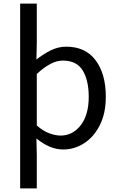

<svg xmlns="http://www.w3.org/2000/svg" viewBox="-20 -816 660 1065"><path d="M91.8 229V-795.9H184.1V-580.1L182.1 -485.8Q217.8 -514.6 259.8 -535.9Q301.8 -557.1 347.2 -557.1Q454.1 -557.1 510.5 -481.4Q566.9 -405.8 566.9 -279.8Q566.9 -187 533.7 -121.6Q500.5 -56.2 446.8 -21.5Q393.1 13.2 331.1 13.2Q292 13.2 254.9 -2.7Q217.8 -18.6 182.1 -47.9L184.1 44.9V229ZM315.9 -64Q383.3 -64 427.7 -121.3Q472.2 -178.7 472.2 -278.8Q472.2 -369.6 439 -424.8Q405.8 -480 328.1 -480Q294.4 -480 258.8 -460.9Q223.1 -441.9 184.1 -405.8V-120.1Q220.2 -88.4 254.6 -76.2Q289.1 -64 315.9 -64Z"/></svg>

Font: Source Han Sans CN
Style: Regular
Weight: 400
Designer: Ryoko NISHIZUKA  (kana, bopomofo & ideographs); Paul D. Hunt (Latin, Greek & Cyrillic); Sandoll Communications , Soo-you
Foundry: Adobe
Version: Version 2.004;hotconv 1.0.118;makeotfexe 2.5.65603